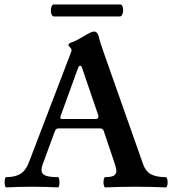

<svg xmlns="http://www.w3.org/2000/svg" viewBox="-24 -816 757 839"><path d="M-3.9 -19.5Q-3.9 -28.8 -2 -35.4Q0 -42 3.9 -42Q42 -42 65.2 -56.2Q88.4 -70.3 102.1 -106L283.2 -579.1Q289.1 -594.7 289.1 -597.7Q289.1 -601.1 281.7 -609.4Q274.9 -616.2 274.9 -619.1Q274.9 -627 291.5 -631.8Q307.1 -636.7 342.3 -657.7Q376 -678.2 386.2 -678.2Q402.3 -678.2 407.7 -655.3Q412.6 -632.8 433.1 -575.2L601.1 -99.1Q611.8 -67.9 635 -54.9Q658.2 -42 700.2 -42Q704.1 -42 706.3 -35.4Q708.5 -28.8 708.5 -19.5Q708.5 -10.3 706.3 -3.7Q704.1 2.9 700.2 2.9Q634.3 0 568.4 0Q502 0 436 2.9Q432.6 2.9 430.4 -3.9Q428.2 -10.7 428.2 -19.5Q428.2 -28.3 430.4 -35.2Q432.6 -42 436 -42Q461.9 -42 473.1 -48.3Q484.4 -54.7 484.4 -69.3Q484.4 -80.1 478 -99.1L429.2 -244.1Q425.8 -254.9 413.1 -254.9H230Q220.2 -254.9 215.3 -241.2L162.6 -98.1Q157.2 -83 157.2 -73.2Q157.2 -56.2 174.1 -49.1Q190.9 -42 229 -42Q232.4 -42 234.1 -35.4Q235.8 -28.8 235.8 -19.5Q235.8 -10.3 234.1 -3.7Q232.4 2.9 229 2.9Q172.4 0 116.7 0Q60.5 0 3.9 2.9Q0 2.9 -2 -3.7Q-3.9 -10.3 -3.9 -19.5ZM392.1 -295.9Q406.2 -295.9 406.2 -307.1Q406.2 -310.5 404.8 -314L334 -521Q332.5 -525.4 330.8 -527.1Q329.1 -528.8 326.2 -528.8Q320.8 -528.8 317.9 -521L241.2 -310.1Q239.3 -304.2 239.3 -301.8Q239.3 -299.3 241.7 -297.6Q244.1 -295.9 249 -295.9ZM211.4 -744.1Q205.1 -744.1 201.7 -752Q198.2 -759.8 198.2 -771Q198.2 -781.2 201.7 -788.8Q205.1 -796.4 211.4 -796.4H501.5Q507.8 -796.4 511 -789.3Q514.2 -782.2 514.2 -772.5Q514.2 -761.2 510.3 -752.7Q506.3 -744.1 499.5 -744.1Z"/></svg>

Font: JuniusX
Style: Bold
Weight: 700
Designer: Peter S. Baker
Foundry: Briery Creek Software
Version: Version 1.004